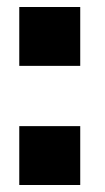

<svg xmlns="http://www.w3.org/2000/svg" viewBox="-20 -528 300 548"><path d="M35 -168V0H209V-168ZM35 -340H209V-508H35Z"/></svg>

Font: Kreadon Extra Bold
Style: Regular
Weight: 800
Designer: kohakuno
Foundry: StudioGnu
Version: Version 1.000;Glyphs 3.1.2 (3151)